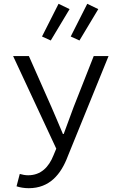

<svg xmlns="http://www.w3.org/2000/svg" viewBox="-20 -781 640 1010"><path d="M131 209C241 209 301 136 337 40L551 -486H473L367 -217C351 -173 332 -122 315 -76H311C291 -123 270 -174 251 -217L132 -486H49L276 1L261 37C237 97 196 141 128 141C113 141 97 138 84 134L67 199C84 205 108 209 131 209ZM247 -568 346 -733 288 -761 201 -589ZM398 -568 497 -733 439 -761 352 -589Z"/></svg>

Font: Hasklig
Style: Regular
Weight: 400
Monospace: yes
Designer: Paul D. Hunt, Teo Tuominen
Foundry: Adobe Systems Incorporated
Version: Version 2.030;PS 1.0;hotconv 16.6.51;makeotf.lib2.5.65220